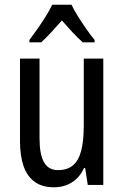

<svg xmlns="http://www.w3.org/2000/svg" viewBox="-20 -786 527 816"><path d="M419 -537V0H353L342 -72H337Q325 -45 305.5 -26.5Q286 -8 261.5 1Q237 10 210 10Q159 10 127 -13.5Q95 -37 80 -80.5Q65 -124 65 -186V-537H148V-199Q148 -130 167 -96.5Q186 -63 226 -63Q267 -63 291 -84Q315 -105 325.5 -147Q336 -189 336 -253V-537ZM284 -766Q294 -744 311 -717Q328 -690 346.5 -663.5Q365 -637 382 -616V-606H332Q310 -625 288 -649Q266 -673 243 -699Q220 -673 197 -648Q174 -623 155 -606H105V-616Q123 -640 141.5 -666.5Q160 -693 176 -719Q192 -745 202 -766Z"/></svg>

Font: Noto Sans Display Condensed
Style: Regular
Weight: 400
Width: 3
Designer: Monotype Design Team
Foundry: Monotype Imaging Inc.
Version: Version 2.003